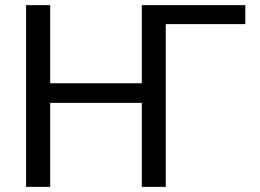

<svg xmlns="http://www.w3.org/2000/svg" viewBox="-20 -731 1016 751"><path d="M176.3 -405.3V-710.9H82V0H176.3V-328.6H534.7V0H628.4V-636.7H939.5V-710.9H534.7V-405.3Z"/></svg>

Font: Roboto1
Style: rg
Weight: 400
Designer: Google
Version: Version 2.137; 2017